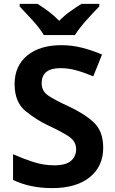

<svg xmlns="http://www.w3.org/2000/svg" viewBox="-20 -956 591 986"><path d="M510 -197Q510 -281 463 -326Q416 -371 332 -410Q262 -442 228 -465Q194 -488 194 -528Q194 -606 290 -606Q331 -606 371 -595Q411 -584 459 -564L504 -676Q452 -698 401 -711Q350 -724 295 -724Q185 -724 120 -671Q55 -618 55 -524Q55 -430 113 -384Q171 -338 227 -312Q292 -282 331.5 -256.5Q371 -231 371 -190Q371 -153 344.5 -130Q318 -107 259 -107Q204 -107 150 -124.5Q96 -142 47 -164V-32Q134 10 248 10Q372 10 441 -46Q510 -102 510 -197ZM490 -936H398Q372 -920 341 -898Q310 -876 284 -849Q258 -876 228.5 -898Q199 -920 173 -936H81V-923Q108 -895 146.5 -852.5Q185 -810 205 -776H365Q386 -810 424.5 -853Q463 -896 490 -923Z"/></svg>

Font: Noto Sans UI
Style: Bold
Weight: 700
Designer: Monotype Design Team
Foundry: Monotype Imaging Inc.
Version: Version 1.901